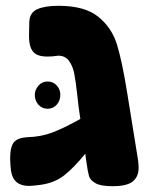

<svg xmlns="http://www.w3.org/2000/svg" viewBox="-20 -642 523 662"><path d="M15 0ZM458 -64Q458 -33 438 -16.5Q418 0 368 0Q327 0 309 -10.5Q291 -21 287 -34.5Q283 -48 278 -83L274 -112Q234 -63 201.5 -37.5Q169 -12 122 -5Q92 -1 81 -1Q50 -1 34 -17Q18 -33 16 -72L15 -95Q15 -136 28 -151.5Q41 -167 74 -169Q121 -170 161.5 -185.5Q202 -201 257 -232L251 -274L246 -318Q241 -363 236 -388.5Q231 -414 218 -432Q205 -450 181 -450L172 -449Q161 -447 143 -447Q107 -447 93.5 -464.5Q80 -482 80 -516L81 -566Q82 -598 108 -610Q134 -622 182 -622Q272 -622 318.5 -584.5Q365 -547 383 -489.5Q401 -432 419 -319L456 -90Q458 -72 458 -64ZM188 -315Q188 -295 175.5 -281Q163 -267 144 -267Q125 -267 112.5 -281Q100 -295 100 -315Q100 -332 112.5 -346.5Q125 -361 144 -361Q163 -361 175.5 -347.5Q188 -334 188 -315Z"/></svg>

Font: Fredoka One
Style: Regular
Weight: 400
Designer: Milena B. Brandão, Ben Nathan
Version: Version 2.000; ttfautohint (v1.5.33-1714) -l 8 -r 50 -G 200 